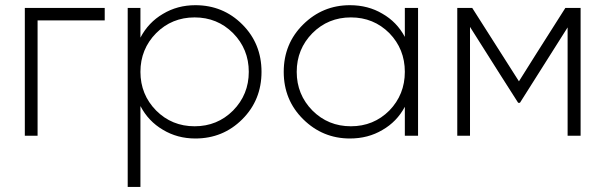

<svg xmlns="http://www.w3.org/2000/svg" viewBox="-20 -531 2368 751"><path d="M389.6 -500Q389.6 -487.3 389.6 -451.2Q324.2 -451.2 127 -451.2Q127 -337.9 127 0Q114.3 0 77.1 0Q77.1 -125 77.1 -500Q155.3 -500 389.6 -500Z M744.1 -510.7Q852.5 -510.7 927.7 -435.5Q1002.9 -360.4 1002.9 -250Q1002.9 -139.6 927.7 -64.5Q852.5 10.7 744.1 10.7Q673.8 10.7 617.2 -23.4Q560.5 -56.6 529.3 -116.2Q529.3 -10.7 529.3 200.2Q516.6 200.2 479.5 200.2Q479.5 25.4 479.5 -500Q492.2 -500 529.3 -500Q529.3 -470.7 529.3 -383.8Q560.5 -443.4 617.2 -476.6Q673.8 -510.7 744.1 -510.7ZM741.2 -37.1Q830.1 -37.1 891.6 -98.6Q953.1 -161.1 953.1 -250Q953.1 -338.9 891.6 -401.4Q830.1 -462.9 741.2 -462.9Q652.3 -462.9 590.8 -401.4Q529.3 -338.9 529.3 -250Q529.3 -161.1 590.8 -98.6Q652.3 -37.1 741.2 -37.1Z M1563.5 -500Q1576.2 -500 1615.2 -500Q1615.2 -375 1615.2 0Q1602.5 0 1563.5 0Q1563.5 -28.3 1563.5 -113.3Q1532.2 -54.7 1475.6 -22.5Q1419.9 10.7 1348.6 10.7Q1242.2 10.7 1166 -64.5Q1089.8 -139.6 1089.8 -250Q1089.8 -360.4 1166 -435.5Q1242.2 -510.7 1348.6 -510.7Q1419.9 -510.7 1475.6 -477.5Q1532.2 -445.3 1563.5 -386.7Q1563.5 -424.8 1563.5 -500ZM1352.5 -37.1Q1441.4 -37.1 1502.9 -98.6Q1563.5 -161.1 1563.5 -250Q1563.5 -338.9 1502.9 -401.4Q1441.4 -462.9 1352.5 -462.9Q1263.7 -462.9 1202.1 -401.4Q1140.6 -338.9 1140.6 -250Q1140.6 -161.1 1202.1 -98.6Q1263.7 -37.1 1352.5 -37.1Z M2251 -500Q2251 -375 2251 0Q2238.3 0 2200.2 0Q2200.2 -106.4 2200.2 -423.8Q2153.3 -350.6 2013.7 -128.9Q2011.7 -128.9 2006.8 -128.9Q1959 -203.1 1818.4 -425.8Q1818.4 -319.3 1818.4 0Q1805.7 0 1768.6 0Q1768.6 -125 1768.6 -500Q1783.2 -500 1827.1 -500Q1873 -428.7 2009.8 -212.9Q2054.7 -285.2 2191.4 -500Q2206.1 -500 2251 -500Z"/></svg>

Font: LeFont
Style: ExtraLight
Weight: 200
Designer: Leryon MEDIA
Version: Version 1.0